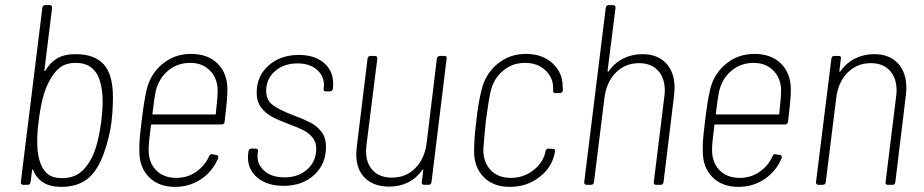

<svg xmlns="http://www.w3.org/2000/svg" viewBox="-20 -720 3598 748"><path d="M414 -242Q407 -187 385 -124Q359 -52 319.5 -22Q280 8 218 8Q135 8 109 -58Q108 -60 106.5 -60Q105 -60 105 -57L99 -10Q97 0 88 0H70Q61 0 61 -10L145 -690Q147 -700 156 -700H174Q183 -700 183 -690L153 -446Q152 -443 153.5 -443Q155 -443 157 -445Q175 -476 202.5 -492.5Q230 -509 275 -509Q348 -509 384 -469.5Q420 -430 420 -341Q420 -292 414 -242ZM375 -251Q380 -293 380 -320Q380 -369 370 -402Q349 -475 275 -475Q237 -475 212.5 -456Q188 -437 169 -398Q143 -349 131 -251Q125 -208 125 -169Q125 -133 131 -106Q140 -67 161 -46.5Q182 -26 220 -26Q264 -26 291 -46.5Q318 -67 339 -108Q363 -158 375 -251Z M795 -112Q798 -121 807 -119L824 -116Q833 -114 830 -104Q809 -53 764 -22.5Q719 8 662 8Q598 8 560.5 -30Q523 -68 523 -129Q522 -162 526.5 -202.5Q531 -243 532 -251Q542 -332 551 -369Q565 -431 612.5 -470.5Q660 -510 724 -510Q790 -510 828 -472Q866 -434 866 -371Q866 -337 858 -273L855 -245Q853 -235 844 -235H572Q568 -235 568 -231Q559 -164 559 -136Q559 -87 588 -57Q617 -27 667 -27Q710 -27 744 -50.5Q778 -74 795 -112ZM586 -362Q582 -344 574 -278Q573 -274 577 -274H817Q821 -274 821 -278L823 -300Q828 -342 828 -366Q828 -414 798.5 -444.5Q769 -475 721 -475Q670 -475 633.5 -443.5Q597 -412 586 -362Z M946 -107Q946 -117 947 -122L948 -131Q950 -141 959 -141H976Q981 -141 983.5 -138Q986 -135 985 -131L984 -122Q979 -83 1008 -56Q1037 -29 1088 -29Q1143 -29 1177.5 -60.5Q1212 -92 1212 -141Q1212 -167 1197.5 -184.5Q1183 -202 1162.5 -212.5Q1142 -223 1104 -237Q1064 -252 1039 -265.5Q1014 -279 997 -301.5Q980 -324 980 -358Q980 -424 1026.5 -465Q1073 -506 1144 -506Q1206 -506 1242 -475Q1278 -444 1278 -394Q1278 -383 1277 -377V-374Q1276 -370 1273 -367Q1270 -364 1266 -364H1249Q1239 -364 1241 -374V-377Q1242 -381 1242 -389Q1242 -425 1214 -449Q1186 -473 1139 -473Q1086 -473 1051.5 -443Q1017 -413 1017 -366Q1017 -330 1042.5 -311Q1068 -292 1120 -272Q1163 -256 1188.5 -243Q1214 -230 1232 -207Q1250 -184 1250 -148Q1250 -81 1204 -38.5Q1158 4 1085 4Q1022 4 984 -27Q946 -58 946 -107Z M1693 -502H1712Q1722 -502 1720 -492L1661 -10Q1659 0 1650 0H1632Q1623 0 1623 -10L1629 -56Q1629 -59 1628 -59.5Q1627 -60 1625 -58Q1603 -26 1570 -9.5Q1537 7 1496 7Q1437 7 1402.5 -26Q1368 -59 1368 -119Q1368 -128 1370 -148L1412 -492Q1414 -502 1423 -502H1441Q1450 -502 1450 -492L1408 -157Q1406 -139 1406 -132Q1406 -83 1433 -55.5Q1460 -28 1507 -28Q1561 -28 1597.5 -64.5Q1634 -101 1642 -162L1682 -492Q1683 -496 1686 -499Q1689 -502 1693 -502Z M1827 -130Q1827 -182 1836 -252Q1842 -312 1856 -370Q1871 -432 1918 -471Q1965 -510 2029 -510Q2093 -510 2132.5 -473.5Q2172 -437 2172 -384L2173 -369Q2171 -358 2163 -358L2144 -357Q2135 -357 2135 -366V-375Q2136 -416 2105.5 -445.5Q2075 -475 2025 -475Q1975 -475 1938.5 -443.5Q1902 -412 1891 -362Q1883 -325 1873 -251Q1867 -192 1863 -140Q1862 -89 1891 -58Q1920 -27 1970 -27Q2018 -27 2055 -54.5Q2092 -82 2103 -121L2106 -133Q2104 -133 2108.5 -137.5Q2113 -142 2117 -141L2135 -140Q2144 -140 2142 -129L2140 -119Q2128 -65 2079.5 -28.5Q2031 8 1966 8Q1902 8 1864.5 -30Q1827 -68 1827 -130Z M2608 -377Q2608 -368 2606 -348L2565 -10Q2563 0 2554 0H2535Q2531 0 2528.5 -3Q2526 -6 2527 -10L2568 -343Q2570 -359 2570 -367Q2570 -417 2543 -445.5Q2516 -474 2470 -474Q2416 -474 2379.5 -437.5Q2343 -401 2335 -340L2294 -10Q2292 0 2283 0H2265Q2256 0 2256 -10L2340 -690Q2342 -700 2351 -700H2369Q2378 -700 2378 -690L2347 -444Q2347 -441 2348.5 -440.5Q2350 -440 2351 -442Q2374 -475 2408 -492Q2442 -509 2483 -509Q2541 -509 2574.5 -474Q2608 -439 2608 -377Z M2990 -112Q2993 -121 3002 -119L3019 -116Q3028 -114 3025 -104Q3004 -53 2959 -22.5Q2914 8 2857 8Q2793 8 2755.5 -30Q2718 -68 2718 -129Q2717 -162 2721.5 -202.5Q2726 -243 2727 -251Q2737 -332 2746 -369Q2760 -431 2807.5 -470.5Q2855 -510 2919 -510Q2985 -510 3023 -472Q3061 -434 3061 -371Q3061 -337 3053 -273L3050 -245Q3048 -235 3039 -235H2767Q2763 -235 2763 -231Q2754 -164 2754 -136Q2754 -87 2783 -57Q2812 -27 2862 -27Q2905 -27 2939 -50.5Q2973 -74 2990 -112ZM2781 -362Q2777 -344 2769 -278Q2768 -274 2772 -274H3012Q3016 -274 3016 -278L3018 -300Q3023 -342 3023 -366Q3023 -414 2993.5 -444.5Q2964 -475 2916 -475Q2865 -475 2828.5 -443.5Q2792 -412 2781 -362Z M3511 -377Q3511 -368 3509 -348L3468 -10Q3466 0 3457 0H3438Q3434 0 3431.5 -3Q3429 -6 3430 -10L3471 -343Q3473 -359 3473 -367Q3473 -417 3446 -445.5Q3419 -474 3373 -474Q3319 -474 3282.5 -437.5Q3246 -401 3238 -340L3197 -10Q3195 0 3186 0H3168Q3159 0 3159 -10L3219 -492Q3219 -496 3222 -499Q3225 -502 3229 -502H3248Q3258 -502 3256 -492L3250 -444Q3250 -441 3251.5 -440.5Q3253 -440 3254 -442Q3277 -475 3311 -492Q3345 -509 3386 -509Q3444 -509 3477.5 -474Q3511 -439 3511 -377Z"/></svg>

Font: Barlow Semi Condensed ExLight
Style: Italic
Weight: 275
Width: 4
Italic angle: -7°
Designer: Jeremy Tribby
Foundry: Tribby Type
Version: Version 1.408